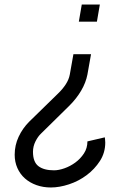

<svg xmlns="http://www.w3.org/2000/svg" viewBox="-20 -700 516 850"><path d="M444 -92Q444 -88 445 -84Q445 -80 445.5 -76.5Q446 -73 446 -69Q446 -24 422.5 12.5Q399 49 363.5 75.5Q328 102 285.5 116Q243 130 205 130Q171 130 141.5 119.5Q112 109 90.5 90Q69 71 57 44Q45 17 45 -15Q45 -57 62.5 -94.5Q80 -132 109 -161L236 -285Q257 -305 271 -326.5Q285 -348 289 -370L305 -460H383L367 -370Q360 -334 339.5 -299Q319 -264 288 -233L162 -109Q148 -96 137 -74Q126 -52 126 -28Q126 17 150 35.5Q174 54 219 54Q240 54 265.5 45Q291 36 313.5 19.5Q336 3 351.5 -20.5Q367 -44 367 -74ZM342 -680H422L409 -604H329Z"/></svg>

Font: Gauge
Style: Oblique
Weight: 400
Italic angle: -80°
Designer: Daniel Pimley
Foundry: Daniel Pimley
Version: Version 2.0